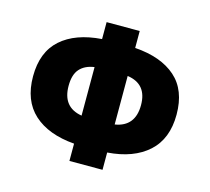

<svg xmlns="http://www.w3.org/2000/svg" viewBox="-105 -849 1076 986"><g transform="rotate(15 432.5 -356.0)"><path d="M344 -79Q205 -90 128 -160Q51 -230 51 -359Q51 -488 128 -556.5Q205 -625 344 -635V-725H520V-635Q660 -625 737 -557Q814 -489 814 -359Q814 -230 736 -159.5Q658 -89 520 -79V13H344ZM344 -228V-486Q294 -479 267 -449Q240 -419 240 -359Q240 -245 344 -228ZM625 -359Q625 -471 520 -486V-228Q625 -245 625 -359Z"/></g></svg>

Font: Nebula Sans Black
Style: Regular
Weight: 900
Designer: Paul D. Hunt for Adobe (as Source Sans)
Foundry: Nebula Entertainment & Broadcasting LLC
Version: Version 1.010